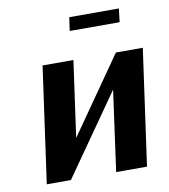

<svg xmlns="http://www.w3.org/2000/svg" viewBox="-78 -749 716 815"><g transform="rotate(-10 280.0 -341.0)"><path d="M560 -500 490 0H357L405 -347L162 0H58L128 -500H261L215 -172L444 -500ZM482 -624H267L275 -682H489Z"/></g></svg>

Font: Arsenal SC
Style: Bold Italic
Weight: 700
Italic angle: -9.10001°
Designer: Andrij Shevchenko
Foundry: Stairsfor
Version: Version 2.001; ttfautohint (v1.8.4.7-5d5b)